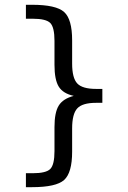

<svg xmlns="http://www.w3.org/2000/svg" viewBox="-20 -651 540 807"><path d="M88.9 77.1H117.2Q173.8 77.1 191.4 59.1Q209 41 209 -15.6V-116.2Q209 -178.7 227.1 -207.5Q245.1 -236.3 290 -248Q245.1 -257.8 227.1 -286.6Q209 -315.4 209 -378.9V-479.5Q209 -536.1 191.4 -554.2Q173.8 -572.3 117.2 -572.3H88.9V-630.9H114.3Q215.8 -630.9 249.5 -600.6Q283.2 -570.3 283.2 -481.4V-383.8Q283.2 -323.2 304.7 -300.3Q326.2 -277.3 383.8 -277.3H410.2V-218.8H383.8Q326.2 -218.8 304.7 -195.3Q283.2 -171.9 283.2 -111.3V-13.7Q283.2 75.2 249.5 105.5Q215.8 135.7 114.3 135.7H88.9Z"/></svg>

Font: BabelStone Flags PUA
Style: Regular
Weight: 400
Designer: Andrew West
Foundry: BabelStone
Version: Version 4.12